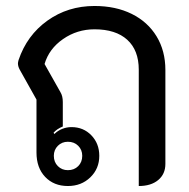

<svg xmlns="http://www.w3.org/2000/svg" viewBox="-20 -613 633 642"><path d="M102 -103V-280L46 -380Q40 -391 40 -401Q40 -404 42 -412Q70 -495 138.5 -544Q207 -593 296 -593Q367 -593 420.5 -566.5Q474 -540 503.5 -491.5Q533 -443 533 -379V-65Q533 -31 509 -11Q485 9 444 9V-380Q444 -445 405.5 -480Q367 -515 296 -515Q238 -515 191 -482.5Q144 -450 129 -399L182 -305Q190 -292 190 -272V-190Q170 -182 159 -169L162 -165Q173 -176 188 -182Q203 -188 219 -188Q259 -188 285.5 -160.5Q312 -133 312 -92Q312 -49 282 -20Q252 9 207 9Q160 9 131 -21.5Q102 -52 102 -103ZM255 -92Q255 -112 241.5 -125.5Q228 -139 207 -139Q187 -139 173.5 -125.5Q160 -112 160 -92Q160 -71 173.5 -57.5Q187 -44 207 -44Q228 -44 241.5 -57.5Q255 -71 255 -92Z"/></svg>

Font: K2D
Style: Regular
Weight: 400
Version: Version 1.000; ttfautohint (v1.6)